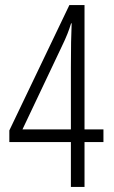

<svg xmlns="http://www.w3.org/2000/svg" viewBox="-20 -741 451 761"><path d="M261 -178V0H315V-178H390V-228H315V-721H255L17 -224V-178ZM261 -228H69L225 -557C244 -596 253 -620 262 -649L264 -648C262 -603 261 -553 261 -473Z"/></svg>

Font: Noto Sans Devanagari ExtraCondensed Light
Style: Regular
Weight: 300
Width: 2
Designer: Jelle Bosma - Monotype Design Team
Foundry: Monotype Imaging Inc.
Version: Version 2.004